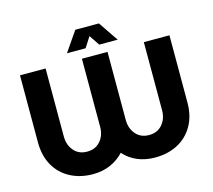

<svg xmlns="http://www.w3.org/2000/svg" viewBox="-122 -1034 1325 1195"><g transform="rotate(-15 540.5 -436.5)"><path d="M336 12Q254 12 190 -21.5Q126 -55 90 -118Q54 -181 54 -267V-700H219V-261Q219 -207 250.5 -170Q282 -133 336 -133Q390 -133 421.5 -170Q453 -207 453 -261V-700H618V-261Q618 -207 649.5 -170Q681 -133 735 -133Q789 -133 820.5 -170Q852 -207 852 -261V-700H1017V-267Q1017 -181 981 -118Q945 -55 881.5 -21.5Q818 12 735 12Q673 12 622 -9.5Q571 -31 535 -72Q498 -32 447.5 -10Q397 12 336 12ZM372 -757 460 -885H612L699 -757H580L535 -824L492 -757Z"/></g></svg>

Font: MuseoModerno
Style: Bold
Weight: 700
Designer: Pablo Cosgaya, Héctor Gatti, Marcela Romero, and the Authors of The MuseoModerno Project.
Foundry: Omnibus-Type Team
Version: Version 1.001